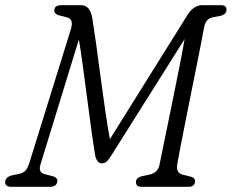

<svg xmlns="http://www.w3.org/2000/svg" viewBox="-29 -720 893 740"><path d="M192 -21Q189.5 0 162.5 0H15.5Q-11 0 -9 -20Q-7.5 -38 18.5 -44.5L45.5 -50Q62.5 -54 71 -64.5Q79.5 -75 87.5 -103L244.5 -608.5Q255.5 -645.5 231 -652.5L196 -661.5Q179 -667.5 180.5 -682Q182 -700 207.5 -700H284Q318.5 -700 327 -648.5Q333.5 -608.5 341.8 -548.8Q350 -489 358.8 -422.2Q367.5 -355.5 376.8 -292.8Q386 -230 394.5 -183.5L694 -663Q706 -682 720.5 -691Q735 -700 748 -700H823Q845 -700 844 -681.5Q843 -671 836.5 -666Q830 -661 821 -659L790 -653Q763.5 -648 757.5 -613.5Q753.5 -591.5 745.2 -549Q737 -506.5 726 -452.2Q715 -398 703.5 -340.8Q692 -283.5 681.8 -231.5Q671.5 -179.5 664 -140.8Q656.5 -102 654 -86Q649 -54.5 673 -47.5L706.5 -39Q714.5 -36.5 719 -32.2Q723.5 -28 722.5 -19Q721 0 696.5 0H516.5Q503.5 0 499 -5.8Q494.5 -11.5 495 -20Q496 -29 502.2 -33.8Q508.5 -38.5 516.5 -40.5L549.5 -47.5Q563 -51 572.8 -59.8Q582.5 -68.5 586 -86.5Q589.5 -104 598.2 -146.2Q607 -188.5 618.5 -244.8Q630 -301 642.2 -361.2Q654.5 -421.5 665.2 -476.2Q676 -531 682.5 -569.5L404 -127Q391.5 -106 383 -98.2Q374.5 -90.5 363.5 -90.5Q353.5 -90.5 347 -99Q340.5 -107.5 338 -120.5Q331 -162 323 -220Q315 -278 306.8 -341.5Q298.5 -405 290.5 -464.2Q282.5 -523.5 275 -568L127 -86Q118 -56.5 141 -49.5L177 -40Q194 -33.5 192 -21Z"/></svg>

Font: Fraunces 72pt S100 Light
Style: Italic
Weight: 300
Italic angle: -16°
Version: Version 1.000; ttfautohint (v1.8.3)